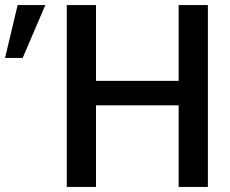

<svg xmlns="http://www.w3.org/2000/svg" viewBox="-198 -742 912 762"><path d="M627 0V-722H511V-421H183V-722H67V0H183V-324H511V0ZM-128 -722 -178 -512H-108L-18 -722Z"/></svg>

Font: Perun Medium
Style: Regular
Weight: 500
Foundry: Copyright (c) Stefan Peev, Context Ltd, 2016
Version: Version 1.089